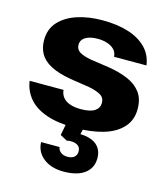

<svg xmlns="http://www.w3.org/2000/svg" viewBox="-116 -637 838 963"><g transform="rotate(15 303.5 -155.0)"><path d="M303 10Q213 10 153 -11Q93 -32 61 -70.5Q29 -109 22 -159H198Q200 -136 213.5 -120Q227 -104 250.5 -96Q274 -88 306 -88Q355 -88 378 -103.5Q401 -119 401 -145Q401 -172 379.5 -185Q358 -198 317 -206L218 -221Q151 -233 112 -254Q73 -275 56 -305.5Q39 -336 39 -375Q39 -433 74 -471Q109 -509 167.5 -528Q226 -547 298 -547Q375 -547 433 -528.5Q491 -510 526 -474Q561 -438 568 -385H400Q398 -409 383.5 -423Q369 -437 347 -444Q325 -451 299 -451Q270 -451 250.5 -444Q231 -437 221.5 -425.5Q212 -414 212 -397Q212 -374 231 -361.5Q250 -349 293 -341L389 -327Q445 -318 488.5 -299.5Q532 -281 557 -248Q582 -215 582 -162Q582 -104 546.5 -65.5Q511 -27 448.5 -8.5Q386 10 303 10ZM305 237Q239 237 199 205.5Q159 174 157 123H253Q255 139 268.5 149.5Q282 160 303 160Q327 160 339 149Q351 138 351 121Q351 100 338.5 91Q326 82 309.5 80.5Q293 79 280 83L243 63L257 -10H347L335 45L305 37Q329 32 354.5 34.5Q380 37 402 47Q424 57 437.5 77.5Q451 98 451 129Q451 164 432.5 188.5Q414 213 381 225Q348 237 305 237Z"/></g></svg>

Font: Hubot Sans SemiExpanded
Style: Bold
Weight: 700
Width: 6
Designer: Deni Anggara
Foundry: GitHub, Inc., Subsidiary of Microsoft Corporation
Version: Version 2.000